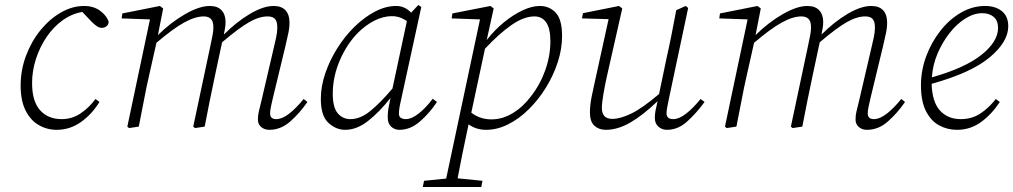

<svg xmlns="http://www.w3.org/2000/svg" viewBox="-20 -509 4074 772"><path d="M208 13Q169 13 136 -6Q103 -25 83 -64.5Q63 -104 63 -165Q63 -228 85 -286Q107 -344 143.5 -388.5Q180 -433 225.5 -459Q271 -485 318 -485Q357 -485 383.5 -465Q410 -445 417 -421Q416 -409 407.5 -403Q399 -397 390 -397Q380 -397 370.5 -403Q361 -409 349 -421L311 -461Q269 -454 232 -427.5Q195 -401 167.5 -360.5Q140 -320 124.5 -272Q109 -224 109 -175Q109 -102 141 -66Q173 -30 228 -30Q270 -30 304 -53Q338 -76 364 -111L380 -99Q349 -49 305 -18Q261 13 208 13Z M1063 13Q1043 13 1030 1.5Q1017 -10 1017 -28Q1017 -47 1021 -62Q1025 -77 1031 -103L1079 -309Q1085 -334 1090 -357Q1095 -380 1095 -398Q1095 -423 1085.5 -433Q1076 -443 1056 -443Q1022 -443 981 -419.5Q940 -396 873 -339Q872 -335 871.5 -331.5Q871 -328 870 -325L845 -208Q834 -156 823.5 -104.5Q813 -53 803 0L764 6L757 0L826 -325Q830 -345 834 -364Q838 -383 838 -399Q838 -423 828 -433Q818 -443 799 -443Q765 -443 720.5 -418.5Q676 -394 609 -337L580 -208Q568 -156 558.5 -104.5Q549 -53 538 0L499 6L492 0L583 -431L469 -435L472 -455L623 -485L636 -475L615 -368Q668 -420 725 -452.5Q782 -485 823 -485Q855 -485 871 -467.5Q887 -450 887 -420Q887 -410 885 -397Q883 -384 880 -370Q932 -422 985.5 -453.5Q1039 -485 1080 -485Q1112 -485 1128 -467.5Q1144 -450 1144 -419Q1144 -395 1138.5 -372Q1133 -349 1127 -321L1077 -114Q1073 -97 1069.5 -80.5Q1066 -64 1066 -53Q1066 -30 1091 -30Q1114 -30 1142 -51.5Q1170 -73 1201 -111L1216 -99Q1185 -54 1147 -20.5Q1109 13 1063 13Z M1318 -132Q1318 -77 1338 -53.5Q1358 -30 1389 -30Q1428 -30 1467.5 -61.5Q1507 -93 1558 -153L1616 -424Q1588 -444 1556 -444Q1521 -444 1485.5 -426Q1450 -408 1419 -377Q1374 -331 1346 -265.5Q1318 -200 1318 -132ZM1586 13Q1567 13 1553 0.5Q1539 -12 1539 -37Q1539 -56 1541.5 -71.5Q1544 -87 1549 -110L1550 -115Q1507 -60 1461 -23.5Q1415 13 1368 13Q1331 13 1300.5 -15Q1270 -43 1270 -111Q1270 -162 1288 -214.5Q1306 -267 1336.5 -315.5Q1367 -364 1406 -402Q1445 -440 1488 -462.5Q1531 -485 1573 -485Q1608 -485 1633 -458L1662 -489L1674 -481L1594 -114Q1590 -98 1587 -81.5Q1584 -65 1584 -52Q1584 -40 1592 -35Q1600 -30 1611 -30Q1635 -30 1664 -53Q1693 -76 1720 -112L1737 -99Q1707 -54 1668.5 -20.5Q1630 13 1586 13Z M1680 243 1685 218 1774 209 1910 -431 1796 -435 1799 -455 1952 -485 1965 -475 1937 -348Q1969 -389 2006.5 -419.5Q2044 -450 2081.5 -467.5Q2119 -485 2150 -485Q2189 -485 2214.5 -458Q2240 -431 2240 -364Q2240 -312 2222.5 -258.5Q2205 -205 2175 -156.5Q2145 -108 2106 -69.5Q2067 -31 2023 -9Q1979 13 1935 13Q1916 13 1898.5 8Q1881 3 1864 -9Q1848 65 1838 115.5Q1828 166 1820 208L1920 218L1915 243ZM2129 -443Q2086 -443 2036 -408Q1986 -373 1930 -313L1875 -56Q1895 -41 1915 -35Q1935 -29 1956 -29Q2001 -29 2042.5 -54.5Q2084 -80 2115 -122Q2152 -169 2172.5 -227Q2193 -285 2193 -343Q2193 -395 2176 -419Q2159 -443 2129 -443Z M2416 13Q2388 13 2370 -3.5Q2352 -20 2352 -57Q2352 -86 2359 -121Q2366 -156 2373 -186L2427 -432L2320 -435L2324 -456L2469 -485L2482 -475L2420 -201Q2413 -170 2406.5 -132.5Q2400 -95 2400 -75Q2400 -31 2442 -31Q2474 -31 2518.5 -52.5Q2563 -74 2630 -131L2660 -275Q2671 -323 2680.5 -371.5Q2690 -420 2699 -468L2737 -485L2747 -477L2670 -114Q2667 -98 2663.5 -81.5Q2660 -65 2660 -54Q2660 -30 2687 -30Q2710 -30 2738 -51.5Q2766 -73 2797 -111L2813 -99Q2780 -54 2743 -20.5Q2706 13 2662 13Q2642 13 2627.5 0.5Q2613 -12 2613 -35Q2613 -49 2615.5 -63Q2618 -77 2624 -102Q2563 -44 2513 -15.5Q2463 13 2416 13Z M3466 13Q3446 13 3433 1.5Q3420 -10 3420 -28Q3420 -47 3424 -62Q3428 -77 3434 -103L3482 -309Q3488 -334 3493 -357Q3498 -380 3498 -398Q3498 -423 3488.5 -433Q3479 -443 3459 -443Q3425 -443 3384 -419.5Q3343 -396 3276 -339Q3275 -335 3274.5 -331.5Q3274 -328 3273 -325L3248 -208Q3237 -156 3226.5 -104.5Q3216 -53 3206 0L3167 6L3160 0L3229 -325Q3233 -345 3237 -364Q3241 -383 3241 -399Q3241 -423 3231 -433Q3221 -443 3202 -443Q3168 -443 3123.5 -418.5Q3079 -394 3012 -337L2983 -208Q2971 -156 2961.5 -104.5Q2952 -53 2941 0L2902 6L2895 0L2986 -431L2872 -435L2875 -455L3026 -485L3039 -475L3018 -368Q3071 -420 3128 -452.5Q3185 -485 3226 -485Q3258 -485 3274 -467.5Q3290 -450 3290 -420Q3290 -410 3288 -397Q3286 -384 3283 -370Q3335 -422 3388.5 -453.5Q3442 -485 3483 -485Q3515 -485 3531 -467.5Q3547 -450 3547 -419Q3547 -395 3541.5 -372Q3536 -349 3530 -321L3480 -114Q3476 -97 3472.5 -80.5Q3469 -64 3469 -53Q3469 -30 3494 -30Q3517 -30 3545 -51.5Q3573 -73 3604 -111L3619 -99Q3588 -54 3550 -20.5Q3512 13 3466 13Z M3929 -456Q3896 -456 3861.5 -434.5Q3827 -413 3798 -376Q3769 -339 3749.5 -293Q3730 -247 3727 -198Q3861 -236 3927 -289Q3993 -342 3993 -397Q3993 -426 3975.5 -441Q3958 -456 3929 -456ZM3828 13Q3789 13 3756 -5Q3723 -23 3703 -62.5Q3683 -102 3683 -166Q3683 -226 3704 -282.5Q3725 -339 3761 -385Q3797 -431 3843.5 -458Q3890 -485 3941 -485Q3982 -485 4008 -464.5Q4034 -444 4034 -403Q4034 -341 3959.5 -278.5Q3885 -216 3726 -172Q3728 -99 3759.5 -64.5Q3791 -30 3843 -30Q3888 -30 3922.5 -53Q3957 -76 3984 -111L4000 -99Q3968 -50 3925 -18.5Q3882 13 3828 13Z"/></svg>

Font: Source Serif Pro Light
Style: Italic
Weight: 300
Italic angle: -12°
Designer: Frank Grießhammer
Foundry: Adobe Systems Incorporated
Version: Version 3.001;hotconv 1.0.111;makeotfexe 2.5.65597